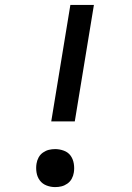

<svg xmlns="http://www.w3.org/2000/svg" viewBox="-20 -755 540 783"><path d="M285 -260H189L267 -735H363ZM205 8Q187 8 170 1.5Q153 -5 142.5 -19Q132 -33 129 -51.5Q126 -70 129 -88Q131 -101 137.5 -113Q144 -125 155.5 -133Q167 -141 179.5 -144Q192 -147 205 -147Q223 -147 240.5 -140.5Q258 -134 268 -120Q278 -106 281 -87.5Q284 -69 281 -51Q279 -38 272.5 -26Q266 -14 254.5 -6Q243 2 230.5 5Q218 8 205 8Z"/></svg>

Font: Iosevka Aile Medium Oblique
Style: Regular
Weight: 500
Italic angle: -9°
Designer: Belleve Invis
Foundry: Belleve Invis
Version: Version 31.1.0; ttfautohint (v1.8.4)